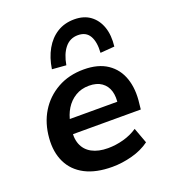

<svg xmlns="http://www.w3.org/2000/svg" viewBox="-140 -865 866 977"><g transform="rotate(-20 293.0 -376.0)"><path d="M301 10Q213 10 154.5 -20.5Q96 -51 69 -107Q42 -163 48 -237Q54 -316 90.5 -376Q127 -436 189 -471Q251 -506 332 -506Q410 -506 459.5 -472.5Q509 -439 529 -380Q549 -321 539 -244L536 -215H148L160 -293H453L435 -275Q442 -319 432.5 -350.5Q423 -382 397 -400.5Q371 -419 329 -419Q287 -419 255 -399.5Q223 -380 203 -347.5Q183 -315 176 -275L172 -249Q163 -197 177 -161Q191 -125 226 -106Q261 -87 313 -87Q355 -87 397 -98.5Q439 -110 473 -133L504 -49Q463 -19 408.5 -4.5Q354 10 301 10ZM257 -556 181 -562Q190 -622 215.5 -667Q241 -712 281 -737Q321 -762 374 -762Q426 -762 460.5 -736.5Q495 -711 510.5 -666.5Q526 -622 519 -562L442 -556Q446 -614 427 -647Q408 -680 364 -680Q321 -680 294 -647Q267 -614 257 -556Z"/></g></svg>

Font: Nunito Sans 9pt
Style: Bold Italic
Weight: 700
Italic angle: -9°
Version: Version 3.101;gftools[0.9.27]